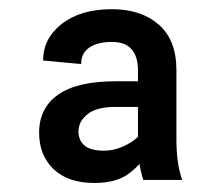

<svg xmlns="http://www.w3.org/2000/svg" viewBox="-20 -742 490 424"><path d="M284.7 -420.9V-586.9Q284.7 -617.2 270.5 -633.3Q256.3 -649.4 227.5 -649.4Q195.3 -649.4 177.2 -637Q159.2 -624.5 159.2 -600.6L75.2 -608.4Q75.2 -657.2 116.7 -689.5Q158.2 -721.7 227.5 -721.7Q291.5 -721.7 330.6 -687.7Q369.6 -653.8 369.6 -586.9V-433.6Q369.6 -409.7 372.3 -387.9Q375 -366.2 382.3 -344.7H296.4Q291 -361.8 287.8 -381.6Q284.7 -401.4 284.7 -420.9ZM306.2 -562.5V-505.9H234.9Q192.9 -505.9 173.1 -489.7Q153.3 -473.6 153.3 -452.1Q153.3 -431.6 167 -420.4Q180.7 -409.2 210 -409.2Q230 -409.2 250.5 -418Q271 -426.8 284.7 -439.7Q298.3 -452.6 298.3 -464.8L307.1 -407.2Q296.4 -384.3 267.8 -361.1Q239.3 -337.9 188.5 -337.9Q130.4 -337.9 98.4 -368.4Q66.4 -398.9 66.4 -449.2Q66.4 -503.4 108.4 -533Q150.4 -562.5 234.9 -562.5Z"/></svg>

Font: Inter Variable LoSnoCo
Style: Regular
Weight: 400
Designer: Rasmus Andersson
Foundry: rsms
Version: Version 4.000;git-a52131595; featfreeze: case,dlig,ss01,ss02